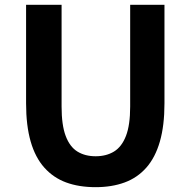

<svg xmlns="http://www.w3.org/2000/svg" viewBox="-20 -761 788 795"><path d="M376 14Q307 14 254 -5.5Q201 -25 163.5 -67Q126 -109 107 -175Q88 -241 88 -333V-741H235V-320Q235 -243 252 -198Q269 -153 300.5 -133.5Q332 -114 376 -114Q420 -114 452 -133.5Q484 -153 501.5 -198Q519 -243 519 -320V-741H661V-333Q661 -241 642 -175Q623 -109 586 -67Q549 -25 496 -5.5Q443 14 376 14Z"/></svg>

Font: Noto Sans TC Thin
Style: Bold
Weight: 700
Version: Version 2.004-H2;hotconv 1.0.118;makeotfexe 2.5.65603